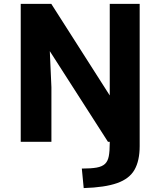

<svg xmlns="http://www.w3.org/2000/svg" viewBox="-20 -731 826 990"><path d="M411.6 238.8 401.9 138.2Q449.7 138.2 478.3 133.1Q506.8 127.9 521.5 114Q536.1 100.1 541 74Q545.9 47.9 545.9 6.8V-505.4H700.2V22Q700.2 97.7 673.6 144.3Q647 190.9 584 213.1Q521 235.4 411.6 238.8ZM86.9 0V-710.9H244.6L553.7 -226.6L545.9 -415.5V-710.9H700.2V0H536.6L236.8 -467.3L245.1 -281.2V0Z"/></svg>

Font: Comme
Style: Bold
Weight: 700
Version: Version 1.000;gftools[0.9.27]